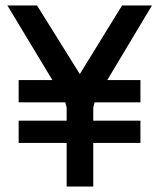

<svg xmlns="http://www.w3.org/2000/svg" viewBox="-20 -680 580 700"><path d="M48 -307H218L223 -288V-240H48V-159H223V0H320V-159H492V-240H320V-288L325 -307H492V-388H371L534 -660H425L271 -410L115 -660H7L171 -388H48Z"/></svg>

Font: TitilliumText22L
Style: 600 wt
Weight: 600
Designer: Campivisivi
Foundry: Campivisivi
Version: 1.000